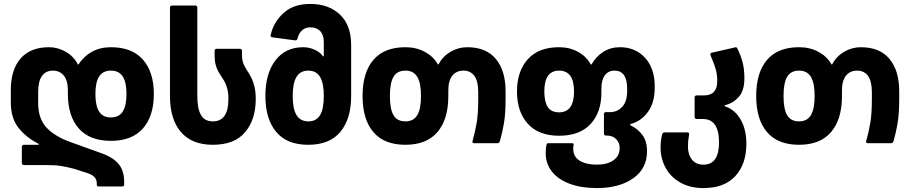

<svg xmlns="http://www.w3.org/2000/svg" viewBox="-20 -728 4634 976"><path d="M472 210V204Q472 183 457.5 169.5Q443 156 406 146L356 130Q318 120 289 115.5Q260 111 209 111H102Q91 111 91 100V19Q91 8 102 8H172Q178 8 178 6Q178 4 169 -1Q111 -31 73 -79.5Q35 -128 35 -208V-271Q35 -374 85 -431Q135 -488 229 -488Q274 -488 314 -465Q354 -442 375 -402Q377 -397 380 -402Q406 -442 447.5 -465Q489 -488 544 -488Q651 -488 706.5 -425Q762 -362 762 -250Q762 -138 706.5 -75Q651 -12 544 -12Q436 -12 380.5 -75Q325 -138 325 -250V-270Q325 -318 304.5 -343.5Q284 -369 249 -369Q213 -369 193.5 -342Q174 -315 174 -260V-205Q174 -126 215 -81Q256 -36 335 -7L496 51Q557 73 584 107Q611 141 611 193V210Q611 220 601 220H482Q472 220 472 210ZM544 -131Q585 -131 604 -161Q623 -191 623 -250Q623 -309 604 -339Q585 -369 544 -369Q503 -369 484 -339.5Q465 -310 465 -250Q465 -190 484 -160.5Q503 -131 544 -131Z M844 -240V-689Q844 -700 855 -700H971Q983 -700 983 -689V-240Q983 -176 1001.5 -143.5Q1020 -111 1062 -111Q1141 -111 1141 -224V-230Q1141 -281 1117 -321L1093 -359Q1071 -395 1071 -444V-469Q1071 -480 1082 -480H1199Q1210 -480 1210 -469V-450Q1210 -431 1213.5 -416.5Q1217 -402 1228 -383L1249 -349Q1280 -296 1280 -229V-224Q1280 -120 1226 -56Q1172 8 1062 8Q955 8 899.5 -57Q844 -122 844 -240Z M1329 -240Q1329 -354 1380 -421Q1431 -488 1522 -488Q1551 -488 1579 -475.5Q1607 -463 1620 -444Q1622 -441 1624 -441Q1626 -441 1626 -445V-514Q1626 -551 1607.5 -570Q1589 -589 1558 -589Q1531 -589 1514.5 -573Q1498 -557 1492 -531Q1490 -522 1479 -523L1366 -538Q1352 -540 1356 -551Q1371 -616 1421.5 -662Q1472 -708 1557 -708Q1651 -708 1708 -654Q1765 -600 1765 -500V-240Q1765 -124 1710.5 -58Q1656 8 1547 8Q1438 8 1383.5 -58Q1329 -124 1329 -240ZM1548 -111Q1588 -111 1607 -142.5Q1626 -174 1626 -241Q1626 -305 1607 -337Q1588 -369 1547 -369Q1507 -369 1487.5 -337.5Q1468 -306 1468 -240Q1468 -174 1487.5 -142.5Q1507 -111 1548 -111Z M1823 -240Q1823 -359 1878 -423.5Q1933 -488 2041 -488Q2096 -488 2139.5 -464.5Q2183 -441 2205 -402Q2206 -400 2207.5 -400Q2209 -400 2210 -402Q2231 -442 2270.5 -465Q2310 -488 2355 -488Q2451 -488 2500.5 -428.5Q2550 -369 2550 -264V-223Q2550 -151 2542 -103Q2534 -55 2521 -10Q2518 0 2508 0H2391Q2379 0 2382 -11Q2396 -60 2403.5 -106Q2411 -152 2411 -223V-260Q2411 -315 2391.5 -342Q2372 -369 2336 -369Q2300 -369 2279.5 -343.5Q2259 -318 2259 -270V-240Q2259 -121 2203.5 -56.5Q2148 8 2041 8Q1933 8 1878 -56.5Q1823 -121 1823 -240ZM2041 -111Q2082 -111 2101 -142.5Q2120 -174 2120 -240Q2120 -306 2101 -337.5Q2082 -369 2041 -369Q1999 -369 1980.5 -338Q1962 -307 1962 -240Q1962 -173 1980.5 -142Q1999 -111 2041 -111Z M2754 50Q2754 24 2758 8Q2760 0 2766 0H2889Q2896 0 2896 7Q2894 19 2894 29Q2894 69 2927 89Q2960 109 3014 109Q3066 109 3098 87Q3130 65 3130 24Q3130 -2 3112.5 -20.5Q3095 -39 3063 -39H3060Q3050 -39 3050 -49V-148Q3050 -158 3060 -158H3081Q3118 -158 3143 -185Q3168 -212 3168 -265V-277Q3168 -369 3104 -369Q3072 -369 3054.5 -345Q3037 -321 3037 -277V-256Q3037 -157 2982 -97.5Q2927 -38 2822 -38Q2718 -38 2663 -99Q2608 -160 2608 -263Q2608 -366 2663 -427Q2718 -488 2822 -488Q2875 -488 2917.5 -465Q2960 -442 2982 -402Q2985 -398 2988 -402Q3010 -441 3047 -464.5Q3084 -488 3131 -488Q3186 -488 3226 -462Q3266 -436 3287 -392.5Q3308 -349 3308 -296V-279Q3308 -206 3273.5 -159Q3239 -112 3187 -98Q3183 -97 3183 -94.5Q3183 -92 3187 -90Q3221 -74 3245 -42.5Q3269 -11 3269 41Q3269 129 3198.5 178.5Q3128 228 3014 228Q2934 228 2875.5 206Q2817 184 2785.5 144Q2754 104 2754 50ZM2822 -157Q2898 -157 2898 -263Q2898 -369 2822 -369Q2747 -369 2747 -263Q2747 -211 2764.5 -184Q2782 -157 2822 -157Z M3338 23Q3338 -16 3346 -45Q3348 -50 3350.5 -52.5Q3353 -55 3358 -55H3473Q3485 -55 3483 -44Q3477 -14 3477 16Q3477 58 3497.5 83.5Q3518 109 3556 109Q3635 109 3635 -4Q3635 -123 3553 -123H3522Q3511 -123 3511 -134V-232Q3511 -243 3522 -243H3559Q3626 -243 3626 -316Q3626 -349 3618.5 -375Q3611 -401 3602.5 -420.5Q3594 -440 3592 -446Q3591 -448 3591 -452Q3591 -459 3598 -460L3716 -487Q3718 -488 3721 -488Q3725 -488 3728 -482Q3745 -448 3754.5 -412.5Q3764 -377 3764 -330Q3764 -268 3736 -236Q3708 -204 3668 -194Q3663 -193 3663 -190.5Q3663 -188 3667 -187Q3715 -171 3744.5 -121Q3774 -71 3774 3Q3774 106 3718 167Q3662 228 3556 228Q3487 228 3437.5 199.5Q3388 171 3363 124Q3338 77 3338 23Z M3824 -240Q3824 -359 3879 -423.5Q3934 -488 4042 -488Q4097 -488 4140.5 -464.5Q4184 -441 4206 -402Q4207 -400 4208.5 -400Q4210 -400 4211 -402Q4232 -442 4271.5 -465Q4311 -488 4356 -488Q4452 -488 4501.5 -428.5Q4551 -369 4551 -264V-223Q4551 -151 4543 -103Q4535 -55 4522 -10Q4519 0 4509 0H4392Q4380 0 4383 -11Q4397 -60 4404.5 -106Q4412 -152 4412 -223V-260Q4412 -315 4392.5 -342Q4373 -369 4337 -369Q4301 -369 4280.5 -343.5Q4260 -318 4260 -270V-240Q4260 -121 4204.5 -56.5Q4149 8 4042 8Q3934 8 3879 -56.5Q3824 -121 3824 -240ZM4042 -111Q4083 -111 4102 -142.5Q4121 -174 4121 -240Q4121 -306 4102 -337.5Q4083 -369 4042 -369Q4000 -369 3981.5 -338Q3963 -307 3963 -240Q3963 -173 3981.5 -142Q4000 -111 4042 -111Z"/></svg>

Font: Barlow GEO Bold
Style: Regular
Weight: 700
Designer: Jeremy Tribby
Foundry: Tribby Type
Version: Version 1.408